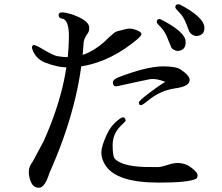

<svg xmlns="http://www.w3.org/2000/svg" viewBox="-20 -848 1040 900"><path d="M130 -624Q130 -622 131 -619Q145 -575 188 -556Q247 -532 301 -532Q438 -534 567 -621Q643 -674 643 -688Q643 -702 600 -713Q595 -714 586 -714Q577 -714 551 -707Q525 -701 521 -698Q517 -696 492 -674Q401 -580 301 -580Q275 -580 247 -585Q227 -590 183 -616Q150 -636 139 -637Q130 -637 130 -624ZM556 -298Q550 -298 541 -291Q501 -263 480 -216Q455 -162 455 -133Q455 -104 473 -75Q524 8 724 8Q865 8 899 -10Q906 -14 906 -27Q906 -40 877 -62Q849 -84 811 -84Q793 -84 766 -75Q739 -66 724 -65Q709 -65 696 -65Q556 -63 518 -104Q508 -116 508 -168Q508 -219 544 -256Q569 -279 569 -283Q567 -298 556 -298ZM641 -355Q648 -355 677 -379Q732 -424 802 -434Q869 -443 869 -473Q869 -494 827 -522Q805 -537 743 -537Q666 -536 536 -486Q528 -483 519 -477Q509 -470 509 -461Q509 -444 525 -443Q671 -475 684 -477Q714 -481 755 -464Q726 -448 678 -411Q631 -375 631 -368Q631 -355 641 -355ZM278 -759Q303 -746 303 -679Q302 -446 184 -185L133 -90Q115 -67 115 -42Q115 -17 126 7Q137 32 163 32Q190 32 212 -38Q355 -357 372 -649Q375 -668 386 -684Q398 -700 398 -710V-722Q394 -754 316 -781Q287 -790 271 -790Q255 -790 255 -778Q254 -764 269 -761ZM813 -609Q853 -612 850 -655Q847 -699 736 -756Q731 -759 727 -759Q714 -758 715 -744V-743Q716 -738 735 -719Q754 -700 768 -662L780 -633Q783 -621 794 -615Q805 -609 813 -609ZM938 -722Q933 -769 823 -827Q818 -828 814 -828Q801 -827 802 -813Q802 -808 821 -789Q840 -771 855 -732L866 -703Q871 -692 882 -685Q893 -679 900 -679Q941 -682 938 -722Z"/></svg>

Font: Sawarabi Mincho
Style: Regular
Weight: 400
Version: Version 1.082; ttfautohint (v1.8.4.7-5d5b)